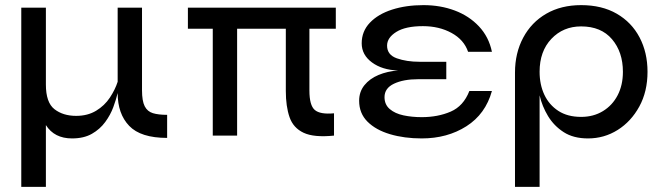

<svg xmlns="http://www.w3.org/2000/svg" viewBox="-20 -529 2583 749"><path d="M632 9Q529 9 484 -38Q439 -85 439 -166Q433 -141 422 -111Q411 -81 390.5 -53Q370 -25 338.5 -7Q307 11 261 11Q192 11 159 -41V200H63V-499H159V-199Q159 -129 192.5 -103Q226 -77 277 -77Q322 -77 355 -97Q388 -117 408.5 -148Q429 -179 439 -210V-499H534V-177Q534 -135 544.5 -114.5Q555 -94 576.5 -87.5Q598 -81 632 -81Z M1187 -176Q1187 -118 1208 -100Q1229 -82 1283 -87V0Q1205 8 1164.5 -11Q1124 -30 1109.5 -72Q1095 -114 1095 -174V-417H905V0H810V-417H713V-499H1290V-417H1187Z M1625 11Q1557 11 1501.5 -5.5Q1446 -22 1413.5 -54.5Q1381 -87 1381 -136Q1381 -171 1401.5 -196.5Q1422 -222 1456.5 -236.5Q1491 -251 1533 -254Q1471 -256 1431 -285.5Q1391 -315 1391 -360Q1391 -407 1423 -440.5Q1455 -474 1509.5 -491.5Q1564 -509 1632 -509Q1698 -509 1754 -488Q1810 -467 1848.5 -426Q1887 -385 1899 -327H1806Q1790 -374 1741.5 -400.5Q1693 -427 1630 -427Q1562 -427 1526 -404.5Q1490 -382 1490 -351Q1490 -315 1528 -301.5Q1566 -288 1617 -288H1721V-220H1611Q1554 -220 1517 -202.5Q1480 -185 1480 -150Q1480 -121 1500.5 -103.5Q1521 -86 1554 -79Q1587 -72 1625 -72Q1688 -72 1738 -93.5Q1788 -115 1811 -174H1899Q1874 -84 1799.5 -36.5Q1725 11 1625 11Z M2274 11Q2217 11 2179 -13.5Q2141 -38 2118 -76Q2095 -114 2085 -157V200H1989V-246Q1989 -322 2021 -382Q2053 -442 2111 -475.5Q2169 -509 2247 -509Q2328 -509 2386 -475.5Q2444 -442 2475 -383Q2506 -324 2506 -249Q2506 -172 2474 -113.5Q2442 -55 2389.5 -22Q2337 11 2274 11ZM2247 -73Q2295 -73 2332 -95.5Q2369 -118 2389.5 -157.5Q2410 -197 2410 -249Q2410 -326 2367.5 -376Q2325 -426 2247 -426Q2177 -426 2131 -377.5Q2085 -329 2085 -249Q2085 -199 2103.5 -159.5Q2122 -120 2158 -96.5Q2194 -73 2247 -73Z"/></svg>

Font: Syne Medium
Style: Regular
Weight: 500
Designer: Lucas Descroix
Foundry: Bonjour Monde
Version: Version 2.200; ttfautohint (v1.8.4)